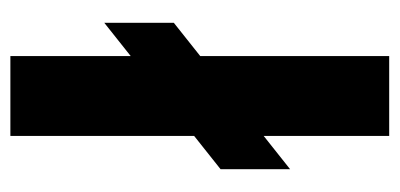

<svg xmlns="http://www.w3.org/2000/svg" viewBox="-220 -550 770 370"><g transform="rotate(-90 165.0 -365.0)"><path d="M24 -191 306 -415V-549L24 -325ZM88 -730V0H242V-730Z"/></g></svg>

Font: Secuela Black
Style: Regular
Weight: 900
Designer: Fernando Haro
Foundry: deFharo
Version: Version 1.704